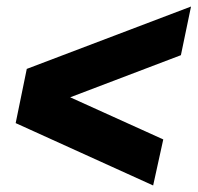

<svg xmlns="http://www.w3.org/2000/svg" viewBox="-20 -587 605 588"><path d="M565 -567 62 -376 28 -210 449 -19 480 -160 195 -289 534 -418Z"/></svg>

Font: Geist ExtraBold
Style: Italic
Weight: 800
Italic angle: -12°
Designer: Basement.studio, Andrés Briganti, Mateo Zaragoza
Foundry: Basement.studio, Vercel, Andrés Briganti, Guido Ferreyra, Mateo Zaragoza
Version: Version 1.500